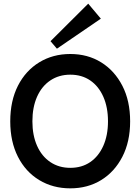

<svg xmlns="http://www.w3.org/2000/svg" viewBox="-20 -1013 767 1049"><path d="M364 16Q269 16 194.5 -29Q120 -74 78 -156.5Q36 -239 36 -350Q36 -462 78 -544.5Q120 -627 194.5 -672.5Q269 -718 364 -718Q459 -718 532.5 -672.5Q606 -627 648.5 -544.5Q691 -462 691 -350Q691 -239 648.5 -156.5Q606 -74 532.5 -29Q459 16 364 16ZM364 -96Q427 -96 473 -127.5Q519 -159 544.5 -216.5Q570 -274 570 -350Q570 -427 544.5 -484.5Q519 -542 473 -573.5Q427 -605 364 -605Q302 -605 255 -573.5Q208 -542 182.5 -484.5Q157 -427 157 -350Q157 -274 182.5 -216.5Q208 -159 255 -127.5Q302 -96 364 -96ZM291 -747 256 -788 462 -993 531 -911Z"/></svg>

Font: Zen Kaku Gothic New
Style: Bold
Weight: 700
Designer: Yoshimichi Ohira
Foundry: Positype
Version: Version 1.002